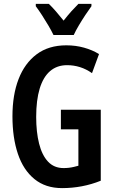

<svg xmlns="http://www.w3.org/2000/svg" viewBox="-20 -957 588 987"><path d="M293 -393H498V-28Q451 -9 401 0.5Q351 10 299 10Q214 10 157 -36.5Q100 -83 72 -166Q44 -249 44 -359Q44 -469 75.5 -550.5Q107 -632 168.5 -678Q230 -724 321 -724Q369 -724 412 -712Q455 -700 489 -679L453 -581Q423 -602 391 -612Q359 -622 325 -622Q273 -622 237.5 -591.5Q202 -561 184 -501.5Q166 -442 166 -356Q166 -278 181 -218.5Q196 -159 227 -126Q258 -93 307 -93Q321 -93 334 -94.5Q347 -96 359.5 -99Q372 -102 383 -105V-292H293ZM450 -925Q436 -906 418.5 -879.5Q401 -853 385 -826Q369 -799 359 -777H255Q245 -798 229.5 -824.5Q214 -851 196.5 -878Q179 -905 164 -925V-937H231Q248 -921 267.5 -898.5Q287 -876 307 -851Q329 -879 346 -898Q363 -917 383 -937H450Z"/></svg>

Font: Noto Sans Display ExtraCondensed SemiBold
Style: Regular
Weight: 600
Width: 2
Designer: Monotype Design Team
Foundry: Monotype Imaging Inc.
Version: Version 2.003